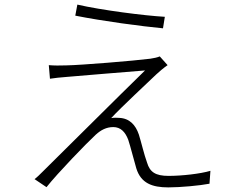

<svg xmlns="http://www.w3.org/2000/svg" viewBox="-20 -790 1040 834"><path d="M316 -770 307 -722C428 -698 593 -676 688 -667L696 -717C607 -722 420 -746 316 -770ZM708 -507 674 -545C665 -541 648 -537 633 -535C563 -526 331 -507 268 -506C241 -505 215 -505 192 -507L197 -448C218 -451 241 -454 271 -456C335 -461 527 -478 610 -484C509 -386 200 -78 167 -46C153 -32 140 -19 130 -12L182 23C231 -39 357 -169 396 -205C418 -225 442 -238 472 -238C504 -238 524 -217 537 -183C547 -153 563 -89 572 -59C592 6 641 24 711 24C764 24 849 16 890 8L894 -48C850 -35 770 -26 712 -26C655 -26 631 -43 619 -83C606 -118 593 -175 583 -206C569 -247 543 -276 498 -278C491 -279 472 -279 463 -277C506 -324 626 -435 659 -467C667 -475 693 -497 708 -507Z"/></svg>

Font: Noto Sans T Chinese Light
Style: Regular
Weight: 300
Designer: Ryoko NISHIZUKA (kana & ideographs); Paul D. Hunt (Latin, Greek & Cyrillic); Wenlong ZHANG (bopomofo); Sandoll Communica
Foundry: Adobe Systems Incorporated
Version: Version 1.000;PS 1;hotconv 1.0.78;makeotf.lib2.5.61930